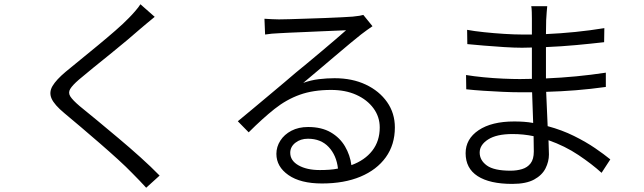

<svg xmlns="http://www.w3.org/2000/svg" viewBox="-20 -820 3020 901"><path d="M706 -741Q691 -729 671.5 -712.5Q652 -696 640 -686Q614 -663 576.5 -631.5Q539 -600 497.5 -566.5Q456 -533 417 -501.5Q378 -470 350 -446Q320 -420 309.5 -402.5Q299 -385 310 -367.5Q321 -350 354 -322Q389 -294 436.5 -254.5Q484 -215 536.5 -171Q589 -127 639 -82Q689 -37 729 4L666 61Q636 28 600 -8Q573 -36 533.5 -72Q494 -108 449 -147Q404 -186 360.5 -223Q317 -260 282 -289Q235 -328 222 -357.5Q209 -387 226.5 -416.5Q244 -446 288 -483Q317 -507 357 -539.5Q397 -572 440 -607.5Q483 -643 521.5 -676.5Q560 -710 585 -736Q599 -750 615 -768.5Q631 -787 639 -800Z M1566 -29Q1559 -91 1522.5 -130Q1486 -169 1425 -169Q1390 -169 1366 -150Q1342 -131 1342 -103Q1342 -66 1381 -44Q1420 -22 1481 -22Q1504 -22 1525.5 -23.5Q1547 -25 1566 -29ZM1221 -732Q1238 -731 1256.5 -730Q1275 -729 1289 -729Q1305 -729 1339.5 -730Q1374 -731 1418 -732.5Q1462 -734 1506 -735.5Q1550 -737 1584.5 -739Q1619 -741 1635 -742Q1656 -744 1667 -746Q1678 -748 1685 -750L1728 -697Q1715 -688 1701.5 -678.5Q1688 -669 1674 -658Q1656 -644 1623 -616.5Q1590 -589 1550.5 -555.5Q1511 -522 1472 -489Q1433 -456 1403 -431Q1439 -444 1476.5 -448.5Q1514 -453 1550 -453Q1633 -453 1696.5 -423Q1760 -393 1796.5 -341Q1833 -289 1833 -222Q1833 -141 1790.5 -82Q1748 -23 1671.5 9Q1595 41 1491 41Q1390 41 1333.5 1.5Q1277 -38 1277 -98Q1277 -131 1295.5 -160Q1314 -189 1347.5 -206.5Q1381 -224 1426 -224Q1489 -224 1532 -199Q1575 -174 1599 -133Q1623 -92 1629 -45Q1692 -68 1727 -113Q1762 -158 1762 -222Q1762 -272 1732.5 -312Q1703 -352 1652 -375Q1601 -398 1534 -398Q1450 -398 1387 -375.5Q1324 -353 1268 -308.5Q1212 -264 1147 -199L1096 -251Q1128 -277 1166 -309Q1204 -341 1242.5 -373Q1281 -405 1314 -433Q1347 -461 1368 -479Q1389 -496 1421 -522.5Q1453 -549 1488 -578.5Q1523 -608 1554 -634.5Q1585 -661 1604 -678Q1588 -677 1556 -676Q1524 -675 1485 -673Q1446 -671 1406.5 -669.5Q1367 -668 1335.5 -666.5Q1304 -665 1288 -664Q1256 -663 1224 -658Z M2484 -181Q2460 -186 2435.5 -188.5Q2411 -191 2385 -191Q2310 -191 2270.5 -165.5Q2231 -140 2231 -104Q2231 -68 2264.5 -43.5Q2298 -19 2376 -19Q2405 -19 2430 -26.5Q2455 -34 2470 -53.5Q2485 -73 2485 -109ZM2167 -468Q2203 -462 2249 -457.5Q2295 -453 2340.5 -451Q2386 -449 2420 -449L2476 -450V-470V-597L2430 -596Q2395 -596 2346.5 -599Q2298 -602 2251 -606Q2204 -610 2173 -613L2172 -680Q2204 -674 2251 -669Q2298 -664 2346.5 -661Q2395 -658 2429 -658H2476V-732Q2476 -745 2475.5 -763.5Q2475 -782 2473 -791H2548Q2547 -778 2545.5 -763Q2544 -748 2543 -725L2542 -660Q2610 -663 2679.5 -670Q2749 -677 2816 -688L2815 -622Q2754 -615 2684 -608.5Q2614 -602 2542 -599V-470V-452Q2685 -458 2823 -479V-412Q2751 -402 2682.5 -396.5Q2614 -391 2543 -389L2550 -228Q2617 -210 2673.5 -182Q2730 -154 2773 -124.5Q2816 -95 2844 -72L2803 -9Q2758 -50 2694.5 -92.5Q2631 -135 2554 -162L2556 -95Q2556 -62 2540 -30Q2524 2 2486.5 22.5Q2449 43 2384 43Q2278 43 2221.5 6.5Q2165 -30 2165 -101Q2165 -168 2226 -209Q2287 -250 2393 -250Q2416 -250 2438 -248.5Q2460 -247 2482 -243L2477 -387H2420Q2385 -387 2340 -389Q2295 -391 2249.5 -394Q2204 -397 2168 -401Z"/></svg>

Font: Source Han Sans SC Normal
Style: Regular
Weight: 350
Designer: Ryoko NISHIZUKA 西塚涼子 (kana, bopomofo & ideographs); Paul D. Hunt (Latin, Greek & Cyrillic); Sandoll Communications 산돌커뮤니
Foundry: Adobe
Version: Version 2.004;hotconv 1.0.118;makeotfexe 2.5.65603